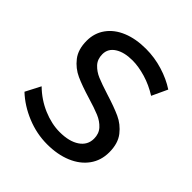

<svg xmlns="http://www.w3.org/2000/svg" viewBox="-191 -850 997 997"><g transform="rotate(45 308.0 -351.0)"><path d="M311 -616Q250 -616 213.5 -592.5Q177 -569 177 -528Q177 -491 199 -467.5Q221 -444 253 -430.5Q285 -417 342 -399Q413 -377 457 -357Q501 -337 532 -297.5Q563 -258 563 -193Q563 -133 530.5 -88Q498 -43 439.5 -18.5Q381 6 305 6Q228 6 155 -24Q82 -54 29 -104L72 -187Q122 -138 184.5 -111.5Q247 -85 306 -85Q376 -85 416.5 -112.5Q457 -140 457 -187Q457 -224 435 -248Q413 -272 379.5 -286Q346 -300 289 -317Q219 -338 175 -358Q131 -378 100.5 -417Q70 -456 70 -520Q70 -576 101 -619Q132 -662 188 -685Q244 -708 318 -708Q381 -708 441.5 -689.5Q502 -671 549 -640L509 -554Q460 -585 407.5 -600.5Q355 -616 311 -616Z"/></g></svg>

Font: Gontserrat
Style: Regular
Weight: 400
Designer: Julieta Ulanovsky
Foundry: Julieta Ulanovsky
Version: Version 6.001